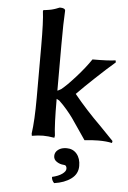

<svg xmlns="http://www.w3.org/2000/svg" viewBox="-62 -741 684 1029"><g transform="rotate(5 280.5 -227.0)"><path d="M319.8 50.8Q354 50.8 374.5 75.2Q395 99.6 395 140.1Q395 183.1 359.6 209.2Q324.2 235.4 269 243.2Q254.9 229 254.9 210.9Q289.1 203.1 308.6 189Q328.1 174.8 328.1 161.1Q328.1 141.1 311 141.1Q291.5 140.1 274.2 128.9Q256.8 117.7 256.8 98.1Q256.8 77.6 274.4 64.2Q292 50.8 319.8 50.8ZM136.2 -206.1V-480Q136.2 -616.2 128.9 -668.9L130.9 -675.8Q137.7 -676.3 143.8 -677Q149.9 -677.7 154.5 -678.5Q159.2 -679.2 164.6 -680.2Q169.9 -681.2 173.3 -681.9Q176.8 -682.6 181.6 -684.1Q186.5 -685.5 189 -686.3Q191.4 -687 196.3 -688.7Q201.2 -690.4 202.9 -691.2Q204.6 -691.9 210.2 -694.1Q215.8 -696.3 217.8 -696.8Q247.1 -696.8 247.1 -682.1Q243.2 -621.1 243.2 -498V-252Q247.6 -252.9 263.2 -262.2Q292 -285.2 338.6 -337.2Q385.3 -389.2 416 -435.1Q502.9 -435.1 540 -440.9L542 -430.2Q497.6 -392.1 438 -335.9Q378.4 -279.8 342.8 -243.2Q409.7 -161.1 490.2 -82Q495.6 -77.1 561 -8.8L559.1 2Q529.8 -4.9 485.8 -4.9Q454.1 -4.9 411.1 0Q393.6 -26.9 370.1 -60.1Q345.2 -97.2 332.8 -114.5Q320.3 -131.8 300.5 -155.3Q280.8 -178.7 257.8 -200.2Q256.8 -201.2 243.2 -208V-205.1Q243.2 -67.4 251 -11.2L249 1Q214.8 -4.9 188 -4.9Q162.1 -4.9 127.9 1L126 -11.2Q136.2 -81.1 136.2 -206.1Z"/></g></svg>

Font: Linear Smooth
Style: Bold
Weight: 700
Designer: Philipp H. Poll, Flanker
Foundry: Philipp H. Poll, reworked by Flanker
Version: Version 1.061 | FøM Fix